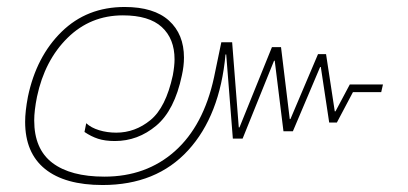

<svg xmlns="http://www.w3.org/2000/svg" viewBox="-20 -515 1169 550"><path d="M52 -166Q52 -196 60 -238Q84 -353 156.5 -424Q229 -495 337 -495Q421 -495 464 -456Q507 -417 507 -350Q507 -326 501 -299Q480 -199 427.5 -155Q375 -111 309 -111Q281 -111 261 -117.5Q241 -124 222 -137L227 -162Q241 -149 264 -142Q287 -135 313 -135Q367 -135 411 -171Q455 -207 475 -299Q480 -326 480 -345Q480 -404 443.5 -437.5Q407 -471 332 -471Q239 -471 173.5 -406.5Q108 -342 86 -238Q78 -198 78 -170Q78 -88 130 -48.5Q182 -9 279 -9Q399 -9 481 -82Q563 -155 593 -293L614 -394H645L664 -150H666L759 -380H785L810 -174H812L891 -360H914L939 -196H941L982 -273H1077L1072 -251H991L945 -164H923L899 -323H897L819 -139H792L767 -341H765L675 -118H647L628 -359H626Q610 -184 519 -84.5Q428 15 274 15Q166 15 109 -31Q52 -77 52 -166Z"/></svg>

Font: Prompt Thin
Style: Italic
Weight: 250
Italic angle: -12°
Designer: Katatrad Team
Foundry: CadsonDemak
Version: Version 1.001